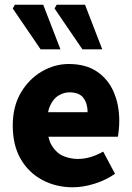

<svg xmlns="http://www.w3.org/2000/svg" viewBox="-20 -781 561 813"><path d="M288 12Q217 12 159 -19Q101 -50 67.5 -108Q34 -166 34 -249Q34 -330 68 -388Q102 -446 156.5 -478Q211 -510 271 -510Q343 -510 390.5 -478Q438 -446 461.5 -391.5Q485 -337 485 -270Q485 -249 483 -230Q481 -211 479 -202H158L156 -306H351Q351 -342 333.5 -366Q316 -390 274 -390Q251 -390 228.5 -377Q206 -364 192 -333Q178 -302 180 -249Q181 -193 201 -162Q221 -131 250 -119.5Q279 -108 310 -108Q337 -108 363.5 -116Q390 -124 417 -139L467 -45Q428 -18 380 -3Q332 12 288 12ZM152 -572 34 -745 43 -761H163L236 -572ZM329 -572 211 -745 220 -761H340L413 -572Z"/></svg>

Font: Mada ExtraBold
Style: Regular
Weight: 800
Designer: Khaled Hosny
Version: Version 1.5